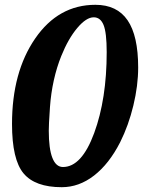

<svg xmlns="http://www.w3.org/2000/svg" viewBox="-20 -770 595 799"><path d="M237 9Q126 9 78 -48.5Q30 -106 30 -254Q30 -470 126.5 -610Q223 -750 377 -750Q467 -750 511 -685.5Q555 -621 555 -489Q555 -414 535 -331Q515 -248 480 -178Q434 -88 371.5 -39.5Q309 9 237 9ZM370 -698Q339 -698 301.5 -653.5Q264 -609 235 -537Q216 -490 204 -436Q192 -382 188 -325Q185 -278 184 -260Q183 -242 183 -226Q183 -151 198 -113Q213 -75 242 -75Q320 -75 372 -216.5Q424 -358 424 -553Q424 -634 411 -666Q398 -698 370 -698Z"/></svg>

Font: Galada
Style: Regular
Weight: 400
Designer: Latin by Pablo Impallari, Bengali by Jeremie Hornus, Yoann Minet, and Juan Bruce
Foundry: black foundry
Version: Version 1.261;PS 1.261;hotconv 1.0.86;makeotf.lib2.5.63406